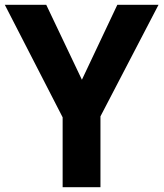

<svg xmlns="http://www.w3.org/2000/svg" viewBox="-20 -777 679 797"><path d="M240 0V-290L0 -757H172L320 -446L467 -757H638L397 -294V0Z"/></svg>

Font: Menbere
Style: Regular
Weight: 400
Designer: Aleme Tadesse
Foundry: Sorkin Type Co
Version: Version 1.000